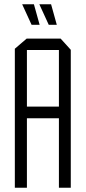

<svg xmlns="http://www.w3.org/2000/svg" viewBox="-20 -886 404 906"><path d="M50 0V-656L106 -704H107V0ZM107 -328V-383H258V-328ZM258 0V-650H314V0ZM107 -650V-704H266L314 -651V-650ZM210 -769 166 -865V-866H221L248 -769ZM129 -769 85 -865V-866H140L167 -769Z"/></svg>

Font: Foldit Thin Light
Style: Regular
Weight: 300
Version: Version 1.003